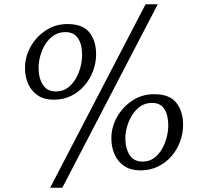

<svg xmlns="http://www.w3.org/2000/svg" viewBox="-20 -835 954 906"><path d="M233.5 -364.5Q189 -364.5 158.8 -384.5Q128.5 -404.5 113.2 -438.5Q98 -472.5 98 -515Q98 -566.5 124 -613.8Q150 -661 195.5 -691.2Q241 -721.5 298.5 -721.5Q371 -721.5 402.2 -681.5Q433.5 -641.5 433.5 -579Q433.5 -539.5 419.5 -501.2Q405.5 -463 379.2 -432Q353 -401 316 -382.8Q279 -364.5 233.5 -364.5ZM244 -403.5Q275.5 -403.5 298.8 -420.2Q322 -437 337.2 -463.2Q352.5 -489.5 360 -519.5Q367.5 -549.5 367.5 -576Q367.5 -624.5 348.5 -654Q329.5 -683.5 288 -683.5Q257 -683.5 233.2 -667.5Q209.5 -651.5 193.8 -626Q178 -600.5 170 -571.2Q162 -542 162 -516Q162 -467 182 -435.2Q202 -403.5 244 -403.5ZM667 -815H724.5L274 51H216.5ZM642.5 -31Q597.5 -31 567 -51Q536.5 -71 521 -105.5Q505.5 -140 505.5 -183Q505.5 -234.5 531.8 -282Q558 -329.5 603.8 -360Q649.5 -390.5 708 -390.5Q780.5 -390.5 812.2 -349.8Q844 -309 844 -246Q844 -206 830 -167.5Q816 -129 789.5 -98.2Q763 -67.5 725.8 -49.2Q688.5 -31 642.5 -31ZM652.5 -72.5Q684 -72.5 706.8 -89.2Q729.5 -106 744.5 -132.2Q759.5 -158.5 766.8 -188Q774 -217.5 774 -243Q774 -292 755.5 -320.8Q737 -349.5 697 -349.5Q666.5 -349.5 643 -333.5Q619.5 -317.5 603.8 -292.2Q588 -267 579.8 -238.2Q571.5 -209.5 571.5 -184Q571.5 -135 591.5 -103.8Q611.5 -72.5 652.5 -72.5Z"/></svg>

Font: Merriweather Light 18pt Light
Style: Italic
Weight: 300
Italic angle: -7.8°
Version: Version 2.101